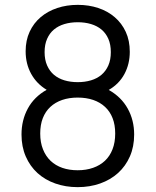

<svg xmlns="http://www.w3.org/2000/svg" viewBox="-20 -755 640 790"><path d="M299.5 15Q250 15 207.5 0Q165 -15 134.2 -43Q103.5 -71 86 -111.2Q68.5 -151.5 68.5 -201.5Q68.5 -260.5 94.5 -308.5Q120.5 -356.5 172 -385.5Q131 -410 108.2 -451.2Q85.5 -492.5 85.5 -544Q85.5 -589 102 -624.5Q118.5 -660 147.5 -684.5Q176.5 -709 215.5 -722Q254.5 -735 300 -735Q345.5 -735 384.5 -722Q423.5 -709 452.2 -684.2Q481 -659.5 497.5 -623.8Q514 -588 514 -542Q514 -491.5 492 -450.5Q470 -409.5 427.5 -385Q479 -356 505.5 -308.2Q532 -260.5 532 -201.5Q532 -151.5 514.5 -111.5Q497 -71.5 465.8 -43.2Q434.5 -15 392 0Q349.5 15 299.5 15ZM300 -417Q329.5 -417 354.5 -424.5Q379.5 -432 397.5 -447.2Q415.5 -462.5 425.8 -485.8Q436 -509 436 -540.5Q436 -572 425.8 -595.2Q415.5 -618.5 397.5 -633.5Q379.5 -648.5 354.5 -656Q329.5 -663.5 300 -663.5Q270 -663.5 245 -656Q220 -648.5 202 -633.5Q184 -618.5 173.8 -595.2Q163.5 -572 163.5 -540.5Q163.5 -509 173.8 -485.8Q184 -462.5 202 -447.2Q220 -432 245 -424.5Q270 -417 300 -417ZM299.5 -54.5Q334.5 -54.5 363 -64.5Q391.5 -74.5 411.8 -93.5Q432 -112.5 443 -140.8Q454 -169 454 -205.5Q454 -241.5 443.2 -269Q432.5 -296.5 412.2 -315.2Q392 -334 363.5 -343.8Q335 -353.5 299.5 -353.5Q264.5 -353.5 236 -343.8Q207.5 -334 187.2 -315.2Q167 -296.5 156.2 -269Q145.5 -241.5 145.5 -205.5Q145.5 -169 156.8 -140.8Q168 -112.5 188.2 -93.2Q208.5 -74 236.8 -64.2Q265 -54.5 299.5 -54.5Z"/></svg>

Font: Cns Manrope
Style: Regular
Weight: 400
Designer: Mikhail Sharanda
Foundry: Mikhail Sharanda
Version: Version 4.504